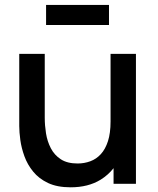

<svg xmlns="http://www.w3.org/2000/svg" viewBox="-20 -764 655 798"><path d="M171.5 -660V-743.5H433V-660ZM273.5 14.5Q217.5 14.5 179.5 -3.5Q141.5 -21.5 117.8 -50.8Q94 -80 81.5 -114.5Q69 -149 64.5 -182Q60 -215 60 -240V-540H166V-274.5Q166 -243 171.2 -209.8Q176.5 -176.5 191.2 -148Q206 -119.5 232.8 -102Q259.5 -84.5 302.5 -84.5Q330.5 -84.5 355.5 -93.8Q380.5 -103 399.2 -123.5Q418 -144 428.8 -177.5Q439.5 -211 439.5 -259V-540H545V0H452V-65Q429.5 -36.5 398 -17Q346.5 14.5 273.5 14.5Z"/></svg>

Font: Cns Manrope SemBd
Style: Regular
Weight: 600
Designer: Mikhail Sharanda
Foundry: Mikhail Sharanda
Version: Version 4.504